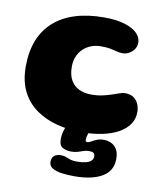

<svg xmlns="http://www.w3.org/2000/svg" viewBox="-84 -595 784 897"><g transform="rotate(10 308.0 -146.5)"><path d="M328.5 22Q265.5 22 209.2 7.5Q153 -7 109.5 -37.8Q66 -68.5 41.2 -117.5Q16.5 -166.5 16.5 -236Q16.5 -306.5 38 -360.5Q59.5 -414.5 101 -451Q142.5 -487.5 202 -506Q261.5 -524.5 337.5 -524.5Q398 -524.5 437.2 -512Q476.5 -499.5 495.8 -479.5Q515 -459.5 515 -436Q515 -418.5 505.8 -404.8Q496.5 -391 482 -382.8Q467.5 -374.5 451.5 -374.5Q437 -374.5 423.5 -378.2Q410 -382 392.5 -385.5Q375 -389 347.5 -389Q321 -389 299.5 -380.5Q278 -372 262 -356.5Q246 -341 237.2 -319.5Q228.5 -298 228.5 -272Q228.5 -233 242.5 -208.2Q256.5 -183.5 281.8 -171.2Q307 -159 342 -159Q369 -159 392.5 -164.2Q416 -169.5 435.5 -176Q455 -182.5 470 -187.8Q485 -193 495 -193Q522.5 -193 538.2 -180.8Q554 -168.5 560.5 -150.8Q567 -133 567 -116Q567 -82.5 549 -56.8Q531 -31 498.8 -13.5Q466.5 4 423 13Q379.5 22 328.5 22ZM329 230.5Q300.5 230.5 272.5 227.2Q244.5 224 226 213.8Q207.5 203.5 207.5 183Q207.5 163.5 219.5 154Q231.5 144.5 249.5 144.5Q265 144.5 275.2 148.8Q285.5 153 297.2 157Q309 161 327.5 161Q352.5 161 369.8 156.8Q387 152.5 395.8 144.2Q404.5 136 404.5 124.5Q404.5 111.5 397.8 107Q391 102.5 377 102.5Q363.5 102.5 351 106.8Q338.5 111 325.5 115.2Q312.5 119.5 295 119.5Q272 119.5 254.2 110.5Q236.5 101.5 236.5 70Q236.5 57 239.2 43.5Q242 30 246.5 18.2Q251 6.5 255.5 -1Q263.5 -13.5 277.8 -23.5Q292 -33.5 320 -33.5Q340.5 -33.5 351.2 -23.5Q362 -13.5 362 -1Q362 12.5 357 26.2Q352 40 352 53.5Q352 63 360.5 63Q368 63 378 57Q388 51 402 45Q416 39 436 39Q454 39 470.5 46.5Q487 54 497.5 71Q508 88 508 117.5Q508 174.5 459.8 202.5Q411.5 230.5 329 230.5Z"/></g></svg>

Font: Gluten
Style: Bold
Weight: 700
Designer: Tyler Finck
Foundry: Etcetera Type Company
Version: Version 1.204